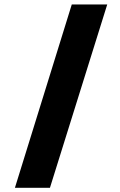

<svg xmlns="http://www.w3.org/2000/svg" viewBox="-20 -780 554 888"><path d="M49 88.5 312 -759.5H476L211 88.5Z"/></svg>

Font: Karla ExtraBold
Style: Regular
Weight: 800
Designer: Jonathan Pinhorn
Version: Version 2.001